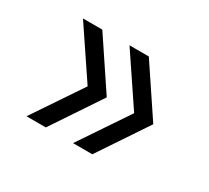

<svg xmlns="http://www.w3.org/2000/svg" viewBox="-91 -621 757 697"><g transform="rotate(30 287.0 -273.0)"><path d="M433 -243 275 -478H356L493 -273L356 -68H275L433 -303ZM238 -243 80 -478H161L298 -273L161 -68H80L238 -303Z"/></g></svg>

Font: TikTok Sans 24pt
Style: Regular
Weight: 400
Version: Version 4.000